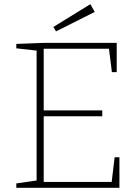

<svg xmlns="http://www.w3.org/2000/svg" viewBox="-20 -898 671 918"><path d="M528 -146H551V0H58V-21L155 -35V-656L58 -667V-688L189 -693H538V-553H515L501 -665H189V-370H469V-342H189V-28H514ZM248 -748 235 -769 412 -878 433 -841Z"/></svg>

Font: Bitter ExtraLight
Style: Regular
Weight: 200
Designer: Sol Matas, and Bitter project Authors
Foundry: Sol Matas
Version: Version 2.001